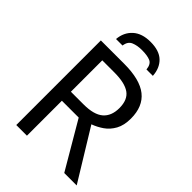

<svg xmlns="http://www.w3.org/2000/svg" viewBox="-262 -1032 1146 1146"><g transform="rotate(45 311.0 -459.0)"><path d="M294 -714Q427 -714 490.5 -663.5Q554 -613 554 -511Q554 -454 533 -416Q512 -378 479.5 -355.5Q447 -333 411 -320L607 0H502L329 -295H187V0H97V-714ZM289 -636H187V-371H294Q381 -371 421 -405.5Q461 -440 461 -507Q461 -577 419 -606.5Q377 -636 289 -636ZM313 -918Q387 -918 424.5 -882Q462 -846 466 -784H412Q408 -825 382.5 -836Q357 -847 311 -847Q272 -847 243.5 -835Q215 -823 210 -784H155Q160 -844 200.5 -881Q241 -918 313 -918Z"/></g></svg>

Font: Noto Sans IKEA
Style: Regular
Weight: 400
Designer: Monotype Design Team
Foundry: Monotype Imaging Inc.
Version: Version 2.001